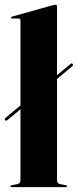

<svg xmlns="http://www.w3.org/2000/svg" viewBox="-23 -768 320 788"><path d="M-2 -275.5Q-5 -280 -0.5 -284L61 -335.5V-685Q61 -692 53.5 -692H27.5Q22 -692 22 -696Q22 -698.5 27 -700L193 -746.5Q202 -748.5 205 -748.5Q211 -748.5 211 -742V-459.5L267 -506Q271.5 -510 275.5 -505Q278.5 -500.5 274 -496.5L211 -444V-30Q211 -15 223 -12.5L246.5 -8Q252 -6.5 252 -3.5Q252 0 247.5 0H24Q20 0 20 -3.5Q20 -6.5 26 -8L49 -12.5Q61 -15 61 -29.5V-319.5L6.5 -274.5Q2 -270.5 -2 -275.5Z"/></svg>

Font: Fraunces 144pt S000
Style: Bold
Weight: 700
Version: Version 1.000; ttfautohint (v1.8.3)